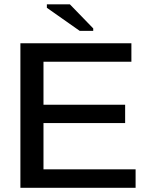

<svg xmlns="http://www.w3.org/2000/svg" viewBox="-20 -894 707 914"><path d="M625.5 -87.9V0H77.1V-688H605.5V-600.1H187V-395.5H575.7V-308.1H187V-87.9ZM423.8 -758.8V-747.1H359.4L203.1 -856.9V-873.5H312.5Z"/></svg>

Font: Arimo Medium
Style: Regular
Weight: 500
Designer: Steve Matteson
Foundry: Monotype Imaging Inc.
Version: Version 1.33